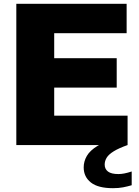

<svg xmlns="http://www.w3.org/2000/svg" viewBox="-20 -760 728 1006"><path d="M65.5 0V-740H643.5V-586H264V-154H648.5V0ZM172.5 -301V-455H591.5V-301ZM572 226Q494 226 456.2 196.2Q418.5 166.5 418.5 117Q418.5 85.5 435 57Q451.5 28.5 490.8 4.5Q530 -19.5 598.5 -38L648.5 0Q602 16.5 575.8 32.8Q549.5 49 539 66.2Q528.5 83.5 528.5 102.5Q528.5 125.5 545.8 138.8Q563 152 600.5 152Q614.5 152 631.5 148.8Q648.5 145.5 670 138.5V210.5Q648.5 217 625 221.5Q601.5 226 572 226Z"/></svg>

Font: Encode Sans SC SemiExpanded ExtraBold
Style: Regular
Weight: 800
Width: 6
Designer: Multiple Designers
Foundry: Impallari Type
Version: Version 3.002